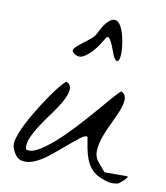

<svg xmlns="http://www.w3.org/2000/svg" viewBox="-80 -766 722 835"><g transform="rotate(10 281.0 -348.0)"><path d="M419.9 -10.7Q393.6 -21.5 377.9 -39.1Q362.3 -56.6 353.5 -79.1Q344.7 -101.6 339.8 -126.5Q335 -151.4 331.1 -176.8Q322.3 -182.6 299.8 -165.5Q277.3 -148.4 248 -123Q218.8 -97.7 185.1 -70.8Q151.4 -43.9 120.1 -31.2Q88.9 -18.6 63 -26.4Q37.1 -34.2 22.5 -77.1Q17.6 -91.8 25.9 -119.6Q34.2 -147.5 50.8 -180.7Q67.4 -213.9 89.4 -249.5Q111.3 -285.2 132.3 -315.9Q153.3 -346.7 171.4 -368.7Q189.5 -390.6 199.2 -397.5Q221.7 -386.7 219.2 -364.7Q216.8 -342.8 201.7 -314.5Q186.5 -286.1 162.6 -253.9Q138.7 -221.7 117.7 -189.9Q96.7 -158.2 84 -128.9Q71.3 -99.6 77.1 -77.1Q98.6 -68.4 130.4 -86.4Q162.1 -104.5 198.7 -136.7Q235.4 -168.9 273.9 -210.4Q312.5 -252 345.7 -290.5Q378.9 -329.1 404.3 -358.4Q429.7 -387.7 441.4 -397.5Q461.9 -387.7 461.9 -365.7Q461.9 -343.8 450.7 -315.4Q439.5 -287.1 423.3 -254.4Q407.2 -221.7 395.5 -189.5Q383.8 -157.2 381.8 -127.9Q379.9 -98.6 397.5 -77.1L430.7 -38.1H529.3Q536.1 -38.1 532.2 -32.2Q528.3 -26.4 521 -19.5Q513.7 -12.7 505.9 -6.3Q498 0 497.1 0Q471.7 4.9 456.1 1.5Q440.4 -2 419.9 -10.7ZM384.8 -539.1Q382.8 -542 377.4 -557.1Q372.1 -572.3 365.2 -588.4Q358.4 -604.5 351.1 -614.3Q343.8 -624 336.9 -617.2Q333 -611.3 320.8 -590.8Q308.6 -570.3 291 -550.8Q273.4 -531.2 253.9 -520Q234.4 -508.8 215.8 -520.5Q210.9 -523.4 205.6 -528.8Q200.2 -534.2 204.1 -542Q209 -550.8 221.7 -561Q234.4 -571.3 248 -581.5Q261.7 -591.8 273.9 -602.1Q286.1 -612.3 291 -621.1Q312.5 -667 330.6 -684.1Q348.6 -701.2 362.8 -698.2Q377 -695.3 387.2 -676.8Q397.5 -658.2 403.3 -634.3Q409.2 -610.4 411.6 -585.4Q414.1 -560.5 411.6 -543.9Q409.2 -527.3 402.3 -523.9Q395.5 -520.5 384.8 -539.1Z"/></g></svg>

Font: Nothing You Could Do
Style: Regular
Weight: 400
Version: Version 1.005